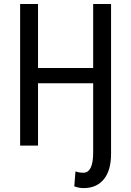

<svg xmlns="http://www.w3.org/2000/svg" viewBox="-20 -731 660 964"><path d="M170.9 -710.9V-389.6H447.8V-710.9H537.6V41Q537.6 125 501.2 169.2Q464.8 213.4 399.9 213.4Q376 213.4 353 204.6L358.9 129.4Q375 136.2 398.9 136.2Q447.8 136.2 447.8 33.7V-313H170.9V0H81.1V-710.9Z"/></svg>

Font: Roboto Condensed
Style: Regular
Weight: 400
Designer: Google
Version: Version 2.001047; 2015